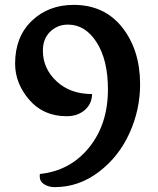

<svg xmlns="http://www.w3.org/2000/svg" viewBox="-20 -758 648 788"><path d="M555 -412Q555 -307 511 -210.5Q467 -114 385 -52Q303 10 205 10Q180 10 161.5 -1.5Q143 -13 143 -34Q143 -41 144 -44Q268 -57 345.5 -152.5Q423 -248 423 -391Q423 -512 376.5 -584.5Q330 -657 259 -657Q216 -657 186 -628Q156 -599 156 -550Q156 -477 212 -424.5Q268 -372 358 -372Q357 -331 327.5 -306Q298 -281 254 -281Q158 -281 100 -348.5Q42 -416 42 -497Q42 -607 110.5 -672.5Q179 -738 282 -738Q409 -738 482 -645Q555 -552 555 -412Z"/></svg>

Font: Laila SemiBold
Style: Regular
Weight: 600
Designer: Hitesh Malaviya
Foundry: Indian Type Foundry
Version: Version 1.302;PS 1.0;hotconv 1.0.78;makeotf.lib2.5.61930; tt